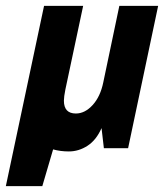

<svg xmlns="http://www.w3.org/2000/svg" viewBox="-59 -508 562 658"><path d="M92 -488H226L165 -201Q160 -176 160 -163Q160 -119 201 -119Q232 -119 258.5 -148Q285 -177 295 -226L350 -488H483L380 0H297L289 -69Q271 -28 241 -8.5Q211 11 177 11Q148 11 123 4L86 130H-39Z"/></svg>

Font: Decalotype ExtraBold Italic
Style: Regular
Weight: 800
Italic angle: -12°
Designer: Alfredo Marco Pradil
Foundry: Alfredo Marco Pradil
Version: Version 1.0